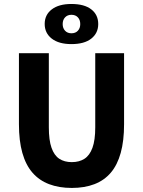

<svg xmlns="http://www.w3.org/2000/svg" viewBox="-20 -914 705 946"><path d="M333.8 12Q270.7 12 221.9 -6.6Q173.1 -25.2 140 -63.2Q107 -101.1 90.1 -160.7Q73.3 -220.3 73.3 -302V-651.8H220.6V-287Q220.6 -223.1 233.9 -185.7Q247.1 -148.2 272.2 -131.7Q297.3 -115.2 333.8 -115.2Q370.4 -115.2 396.1 -131.7Q421.8 -148.2 435.5 -185.7Q449.3 -223.1 449.3 -287V-651.8H591.3V-302Q591.3 -220.3 574.8 -160.7Q558.3 -101.1 525.9 -63.2Q493.6 -25.2 445.2 -6.6Q396.8 12 333.8 12ZM331.9 -696.7Q269.9 -696.7 235.1 -723.7Q200.2 -750.8 200.2 -795.9Q200.2 -841.1 235.1 -867.7Q269.9 -894.4 331.9 -894.4Q395.4 -894.4 429.7 -867.9Q464 -841.4 464 -795.5Q464 -750.8 429.7 -723.7Q395.4 -696.7 331.9 -696.7ZM331.9 -750Q352.1 -750 363.7 -762.6Q375.4 -775.2 375.4 -795.3Q375.4 -816 363.7 -828.5Q352.1 -841.1 331.9 -841.1Q312.4 -841.1 300.6 -828.5Q288.8 -816 288.8 -795.3Q288.8 -775.2 300.6 -762.6Q312.4 -750 331.9 -750Z"/></svg>

Font: Source Sans 3 Variable
Style: Regular
Weight: 200
Designer: Paul D. Hunt
Foundry: Adobe Systems Incorporated
Version: Version 3.026